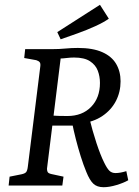

<svg xmlns="http://www.w3.org/2000/svg" viewBox="-20 -774 578 801"><path d="M16 0 20 -37 70 -47Q84 -50 89 -56Q94 -62 96 -78L148 -496Q150 -509 145.5 -514.5Q141 -520 131 -523L81 -532L85 -569H198Q227 -569 252.5 -571.5Q278 -574 305 -574Q367 -574 406.5 -556.5Q446 -539 464.5 -507.5Q483 -476 483 -435Q483 -390 463.5 -352.5Q444 -315 407 -290Q370 -265 318 -259L292 -250H186L190 -293Q205 -291 225.5 -290.5Q246 -290 261 -290Q323 -290 360 -328Q397 -366 397 -428Q397 -455 388 -479Q379 -503 355.5 -518.5Q332 -534 289 -534Q274 -534 258 -532Q242 -530 233 -530L176 -70Q176 -63 178.5 -57Q181 -51 194 -48L245 -37L240 0ZM412 7Q385 7 369.5 -7.5Q354 -22 340 -57Q328 -86 317 -121Q306 -156 296.5 -193Q287 -230 280 -266L352 -284Q366 -227 382.5 -177Q399 -127 414 -97Q426 -72 436 -62Q446 -52 462 -52Q481 -52 507 -60L515 -22Q496 -11 466 -2Q436 7 412 7ZM233 -610 219 -640 397 -754 434 -696Q413 -681 378 -665Q343 -649 304 -635Q265 -621 233 -610Z"/></svg>

Font: Yrsa
Style: Italic
Weight: 400
Italic angle: -7.10001°
Designer: Anna Giedrys (Yrsa+Rasa design), David Brezina (Yrsa art-direction, Rasa art-direction, design)
Foundry: Rosetta Type Foundry
Version: Version 2.004